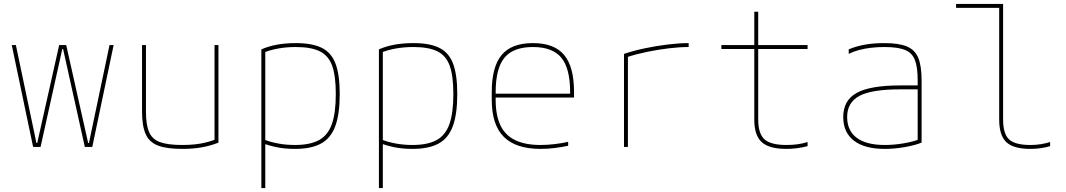

<svg xmlns="http://www.w3.org/2000/svg" viewBox="-20 -750 5440 980"><path d="M149 0 40 -520H61L166 -20H170L282 -520H318L430 -20H434L539 -520H560L451 0H413L302 -500H298L187 0Z M910 10Q831 10 786.5 -7Q742 -24 723.5 -65.5Q705 -107 705 -180V-520H725V-180Q725 -113 741 -76Q757 -39 797 -24.5Q837 -10 909 -10Q944 -10 973.5 -13Q1003 -16 1029.5 -22.5Q1056 -29 1080 -38L1075 -27V-520H1095V-22Q1055 -6 1010 2Q965 10 910 10Z M1314 -498Q1386 -530 1490 -530Q1574 -530 1623 -505.5Q1672 -481 1693 -424Q1714 -367 1714 -270Q1714 -168 1691.5 -106.5Q1669 -45 1619 -17.5Q1569 10 1485 10Q1433 10 1390.5 1Q1348 -8 1316 -21L1324 -39Q1359 -25 1400 -17.5Q1441 -10 1485 -10Q1563 -10 1608.5 -35Q1654 -60 1674 -117Q1694 -174 1694 -270Q1694 -362 1675.5 -414Q1657 -466 1612.5 -488Q1568 -510 1490 -510Q1441 -510 1398 -502Q1355 -494 1322 -480L1334 -498V210H1314Z M1914 -498Q1986 -530 2090 -530Q2174 -530 2223 -505.5Q2272 -481 2293 -424Q2314 -367 2314 -270Q2314 -168 2291.5 -106.5Q2269 -45 2219 -17.5Q2169 10 2085 10Q2033 10 1990.5 1Q1948 -8 1916 -21L1924 -39Q1959 -25 2000 -17.5Q2041 -10 2085 -10Q2163 -10 2208.5 -35Q2254 -60 2274 -117Q2294 -174 2294 -270Q2294 -362 2275.5 -414Q2257 -466 2212.5 -488Q2168 -510 2090 -510Q2041 -510 1998 -502Q1955 -494 1922 -480L1934 -498V210H1914Z M2739 10Q2613 10 2551.5 -51.5Q2490 -113 2490 -240V-280Q2490 -409 2540.5 -469.5Q2591 -530 2700 -530Q2809 -530 2859.5 -469.5Q2910 -409 2910 -280V-252H2500V-272H2900L2890 -262V-280Q2890 -401 2845 -455.5Q2800 -510 2700 -510Q2600 -510 2555 -455.5Q2510 -401 2510 -280V-240Q2510 -161 2534.5 -110Q2559 -59 2610 -34.5Q2661 -10 2739 -10Q2774 -10 2811.5 -14.5Q2849 -19 2880 -26V-6Q2848 1 2811 5.5Q2774 10 2739 10Z M3165 -475Q3216 -492 3274 -504Q3332 -516 3389.5 -523Q3447 -530 3495 -530V-510Q3449 -510 3394.5 -503.5Q3340 -497 3284 -485.5Q3228 -474 3179 -458L3185 -469V0H3165Z M3994 10Q3906 10 3868 -24.5Q3830 -59 3830 -140V-500H3662V-520H3830V-690H3850V-520H4102V-500H3850V-140Q3850 -68 3882 -39Q3914 -10 3994 -10Q4023 -10 4050 -13.5Q4077 -17 4102 -25V-4Q4075 3 4048 6.5Q4021 10 3994 10Z M4496 10Q4393 10 4338.5 -32Q4284 -74 4284 -153Q4284 -238 4353 -276Q4422 -314 4576 -314H4674V-294H4576Q4429 -294 4366.5 -260.5Q4304 -227 4304 -153Q4304 -83 4353 -46.5Q4402 -10 4496 -10Q4543 -10 4593 -18.5Q4643 -27 4677 -41L4664 -27V-340Q4664 -408 4649.5 -444.5Q4635 -481 4598.5 -495.5Q4562 -510 4494 -510Q4457 -510 4424.5 -506Q4392 -502 4364 -494.5Q4336 -487 4312 -475V-498Q4349 -514 4394 -522Q4439 -530 4494 -530Q4567 -530 4608.5 -513Q4650 -496 4667 -454.5Q4684 -413 4684 -340V-22Q4649 -8 4597 1Q4545 10 4496 10Z M5239 10Q5153 10 5116.5 -24.5Q5080 -59 5080 -140V-710H4860V-730H5100V-140Q5100 -67 5130.5 -38.5Q5161 -10 5239 -10Q5268 -10 5292.5 -14Q5317 -18 5340 -25V-4Q5315 3 5290.5 6.5Q5266 10 5239 10Z"/></svg>

Font: M PLUS Code Latin Expanded Thin
Style: Regular
Weight: 250
Width: 7
Designer: Coji Morishita
Foundry: UNDERFOREST DESIGN
Version: Version 1.002; ttfautohint (v1.8.3)